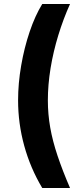

<svg xmlns="http://www.w3.org/2000/svg" viewBox="-20 -788 392 948"><path d="M69.3 -292.5Q69.3 -376 84.5 -464.1Q99.6 -552.2 126.5 -631.6Q153.3 -710.9 188.5 -768.1H325.7Q293 -695.8 268.1 -614.7Q243.2 -533.7 229.7 -451.4Q216.3 -369.1 216.3 -292.5Q216.3 -224.6 228 -158.2Q239.7 -91.8 264.2 -18.8Q288.6 54.2 325.7 140.1H188.5Q129.9 42 99.6 -68.4Q69.3 -178.7 69.3 -292.5Z"/></svg>

Font: Inter 24pt
Style: Bold
Weight: 700
Designer: Rasmus Andersson
Foundry: rsms
Version: Version 4.001;git-66647c0bb